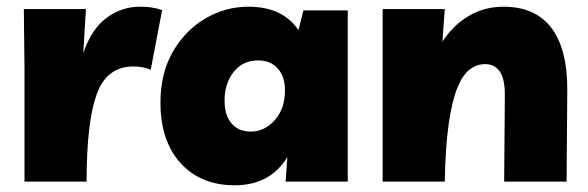

<svg xmlns="http://www.w3.org/2000/svg" viewBox="-20 -541 1752 572"><path d="M429 -333Q407 -343 377 -343Q298 -343 268 -260Q238 -177 238 0H53V-334L51 -514H236L228 -382Q252 -454 297 -487.5Q342 -521 397 -521Q414 -521 429.5 -519Q445 -517 463 -511Z M1016 -510V0H831L836 -73Q785 11 679 11Q578 11 518 -55Q458 -121 458 -236Q458 -322 494.5 -386Q531 -450 591 -485.5Q651 -521 720 -521Q773 -521 810.5 -502.5Q848 -484 869 -451L884 -510ZM749 -361Q703 -361 676 -326.5Q649 -292 649 -242Q649 -197 670 -173Q691 -149 727 -149Q768 -149 798.5 -183Q829 -217 829 -272Q829 -313 807.5 -337Q786 -361 749 -361Z M1120 0V-514H1305L1298 -417Q1330 -466 1376.5 -493.5Q1423 -521 1480 -521Q1575 -521 1623 -457.5Q1671 -394 1670 -270L1668 0H1482L1484 -260Q1484 -350 1425 -350Q1401 -350 1380 -334.5Q1359 -319 1343 -280.5Q1327 -242 1317 -173.5Q1307 -105 1305 0Z"/></svg>

Font: Livvic Black
Style: Regular
Weight: 900
Designer: Jacques Le Bailly, Baron von Fonthausen
Version: Version 1.001; ttfautohint (v1.8.2)